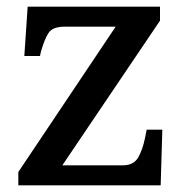

<svg xmlns="http://www.w3.org/2000/svg" viewBox="-20 -556 556 576"><path d="M35 0V-40L327 -476H174Q138 -476 125.5 -457Q113 -438 102 -398L100 -388H53L63 -536H460V-494L167 -60H348Q381 -60 394.5 -83.5Q408 -107 415 -142L420 -167H467L462 0Z"/></svg>

Font: Noto Serif Thai Medium
Style: Regular
Weight: 500
Version: Version 2.001